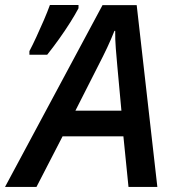

<svg xmlns="http://www.w3.org/2000/svg" viewBox="-72 -734 692 754"><path d="M-52.2 0 330.6 -713.9H464.8L545.9 0H432.6L412.6 -198.7H173.8L71.3 0ZM224.1 -299.3H404.8L388.7 -474.6Q385.7 -506.8 382.8 -543.5Q379.9 -580.1 380.4 -612.8H377.4Q364.7 -580.6 348.9 -546.9Q333 -513.2 314.5 -477.5ZM43.5 -519V-533.2Q56.2 -557.1 71 -589.4Q85.9 -621.6 100.1 -654.5Q114.3 -687.5 124 -714.4H236.3V-701.7Q224.1 -678.2 204.1 -646.5Q184.1 -614.7 160.4 -581.5Q136.7 -548.3 113.3 -519Z"/></svg>

Font: Open Sans SemiBold
Style: Italic
Weight: 600
Italic angle: -12°
Designer: Monotype Design Team
Foundry: Monotype Imaging Inc.
Version: Version 3.003; ttfautohint (v1.8.4)